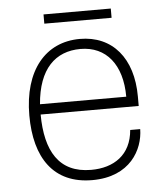

<svg xmlns="http://www.w3.org/2000/svg" viewBox="-49 -691 641 745"><g transform="rotate(-5 271.0 -318.5)"><path d="M410 -647H148V-611H410ZM485 -298C485 -447 407 -540 280 -540C146 -540 59 -437 59 -261C59 -96 130 10 281 10C429 10 482 -92 483 -171H444C436 -74 368 -30 280 -30C154 -30 104 -119 103 -261H485ZM104 -301C115 -438 181 -501 279 -501C379 -501 440 -426 440 -301Z"/></g></svg>

Font: Kathrein 35 Thin
Style: Regular
Weight: 250
Designer: Lazydogs Typefoundry, based on Open Sans by Ascender Corporation
Foundry: Lazydogs Typefoundry
Version: Version 1.003;PS 001.003;hotconv 1.0.88;makeotf.lib2.5.64775